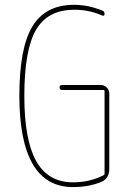

<svg xmlns="http://www.w3.org/2000/svg" viewBox="-20 -760 540 790"><path d="M280.3 9.8Q60.5 9.8 59.6 -365.2Q59.6 -562.5 113.3 -651.4Q167 -740.2 285.2 -740.2Q341.8 -740.2 400.4 -716.8Q410.2 -713.9 410.2 -702.1Q410.2 -692.4 400.4 -696.3Q343.8 -720.7 285.2 -719.7Q175.8 -719.7 127.9 -636.7Q80.1 -553.7 80.1 -365.2Q80.1 -184.6 128.9 -97.2Q177.7 -9.8 280.3 -9.8Q349.6 -9.8 406.2 -39.1Q410.2 -40 410.2 -45.9V-384.8Q410.2 -389.6 405.3 -389.6H235.4Q225.6 -389.6 225.1 -399.9Q224.6 -410.2 235.4 -410.2H394.5Q409.2 -410.2 419.4 -399.9Q429.7 -389.6 429.7 -375V-65.4Q429.7 -27.3 399.4 -12.7Q346.7 9.8 280.3 9.8Z"/></svg>

Font: Rounded Mgen+ 1mn thin
Style: Regular
Weight: 100
Designer: [Source Han Sans]
Ryoko NISHIZUKA  (kana & ideographs); Paul D. Hunt (Latin, Greek & Cyrillic); Wenlong ZHANG  (bopomofo
Version: Version 1.059.20150602